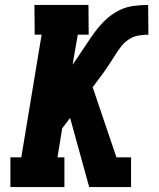

<svg xmlns="http://www.w3.org/2000/svg" viewBox="-20 -755 640 775"><path d="M340 0 263 -279 231 -237 212 -120H240V0H22V-120H66L148 -615H120L119 -735H337L338 -615H294L273 -494L293 -523Q311 -549 328.5 -576Q346 -603 365 -628.5Q384 -654 407.5 -676Q431 -698 459.5 -712.5Q488 -727 518.5 -731Q549 -735 578 -735L579 -615Q559 -615 538.5 -611.5Q518 -608 500 -596Q482 -584 469 -567.5Q456 -551 445 -533Q434 -515 422 -497Q410 -479 398 -462L354 -403L450 -120H509V0Z"/></svg>

Font: Iosevka Etoile Heavy
Style: Italic
Weight: 900
Italic angle: -9°
Designer: Belleve Invis
Foundry: Belleve Invis
Version: Version 22.1.2; ttfautohint (v1.8.4)